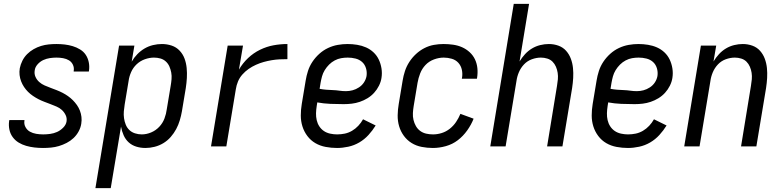

<svg xmlns="http://www.w3.org/2000/svg" viewBox="-20 -755 4040 990"><path d="M202 8Q180 8 158 5.5Q136 3 115 -3Q94 -9 76 -20Q58 -31 45.5 -48Q33 -65 28.5 -86.5Q24 -108 27 -130L28 -136H106V-133Q103 -115 111.5 -99.5Q120 -84 134.5 -76Q149 -68 166.5 -65Q184 -62 203 -62Q220 -62 238.5 -64.5Q257 -67 274 -74.5Q291 -82 305.5 -96.5Q320 -111 323 -128Q326 -146 318.5 -161.5Q311 -177 299 -188Q287 -199 271.5 -205.5Q256 -212 240.5 -218Q225 -224 209 -230Q193 -236 178.5 -243.5Q164 -251 150 -260.5Q136 -270 124.5 -281.5Q113 -293 104 -306.5Q95 -320 89 -335.5Q83 -351 81 -368Q79 -385 82 -403Q86 -423 95.5 -442Q105 -461 120 -476Q135 -491 153.5 -501.5Q172 -512 191.5 -518Q211 -524 231 -526Q251 -528 271 -528Q293 -528 314 -525.5Q335 -523 355 -517Q375 -511 393 -500Q411 -489 422 -472.5Q433 -456 437.5 -435Q442 -414 439 -392L438 -386H360V-389Q363 -406 356 -421Q349 -436 335.5 -444Q322 -452 305.5 -455Q289 -458 271 -458Q255 -458 237.5 -455.5Q220 -453 203.5 -445.5Q187 -438 174 -423.5Q161 -409 159 -392Q156 -374 163 -358.5Q170 -343 182.5 -332Q195 -321 210 -314.5Q225 -308 241 -302Q257 -296 272.5 -290Q288 -284 302.5 -276.5Q317 -269 330.5 -259.5Q344 -250 355.5 -238.5Q367 -227 376.5 -213.5Q386 -200 392 -184.5Q398 -169 400 -152Q402 -135 399 -117Q396 -97 385.5 -77.5Q375 -58 359 -43Q343 -28 323.5 -18Q304 -8 284 -2Q264 4 243 6Q222 8 202 8Z M472 215 594 -520H673L659 -437Q671 -458 688 -475.5Q705 -493 725.5 -505Q746 -517 769 -522.5Q792 -528 815 -528Q841 -528 865 -520Q889 -512 906 -494Q923 -476 931.5 -453Q940 -430 942.5 -404.5Q945 -379 943.5 -353Q942 -327 938 -301L918 -181Q914 -158 907 -134.5Q900 -111 888.5 -89.5Q877 -68 860.5 -49Q844 -30 822.5 -17Q801 -4 777 2Q753 8 730 8Q705 8 682.5 1Q660 -6 643.5 -21Q627 -36 617.5 -57.5Q608 -79 604 -102L551 215ZM711 -62Q735 -62 759 -72Q783 -82 801 -101Q819 -120 828 -144Q837 -168 840 -192L860 -312Q863 -329 864.5 -346.5Q866 -364 863 -380.5Q860 -397 853.5 -412Q847 -427 835 -438Q823 -449 807 -453.5Q791 -458 774 -458Q751 -458 727 -449.5Q703 -441 684.5 -423.5Q666 -406 656 -383Q646 -360 643 -337L623 -217Q620 -199 618.5 -181Q617 -163 619.5 -145.5Q622 -128 628.5 -112Q635 -96 647 -84.5Q659 -73 676 -67.5Q693 -62 711 -62Z M1068 0 1154 -520H1233L1212 -396Q1231 -429 1259 -455.5Q1287 -482 1321 -498.5Q1355 -515 1390.5 -521.5Q1426 -528 1462 -528V-450Q1441 -450 1421 -449Q1401 -448 1380.5 -444.5Q1360 -441 1340 -435.5Q1320 -430 1300 -421Q1280 -412 1262 -399.5Q1244 -387 1229.5 -370.5Q1215 -354 1207 -334.5Q1199 -315 1196 -295L1147 0Z M1718 8Q1688 8 1659 2.5Q1630 -3 1606 -17Q1582 -31 1565 -53.5Q1548 -76 1539.5 -103Q1531 -130 1531 -159.5Q1531 -189 1536 -219L1556 -339Q1560 -364 1568 -389Q1576 -414 1591 -436.5Q1606 -459 1626.5 -477.5Q1647 -496 1671.5 -507.5Q1696 -519 1721.5 -523.5Q1747 -528 1772 -528Q1797 -528 1821.5 -524Q1846 -520 1867.5 -510.5Q1889 -501 1906 -485Q1923 -469 1933 -448Q1943 -427 1947 -402.5Q1951 -378 1947 -353Q1944 -333 1934 -313Q1924 -293 1909 -276.5Q1894 -260 1875 -248.5Q1856 -237 1835.5 -230Q1815 -223 1794 -220.5Q1773 -218 1752 -218Q1718 -218 1683 -219.5Q1648 -221 1616 -227L1613 -208Q1610 -189 1609.5 -171Q1609 -153 1613 -135.5Q1617 -118 1626.5 -103.5Q1636 -89 1650 -79.5Q1664 -70 1682 -66Q1700 -62 1718 -62Q1738 -62 1757.5 -66Q1777 -70 1795 -80.5Q1813 -91 1827.5 -106.5Q1842 -122 1852 -140L1917 -108Q1901 -82 1880 -59Q1859 -36 1832.5 -20.5Q1806 -5 1776 1.5Q1746 8 1718 8ZM1764 -285Q1781 -285 1798 -289.5Q1815 -294 1831 -304.5Q1847 -315 1857 -330.5Q1867 -346 1870 -363Q1873 -384 1867 -403.5Q1861 -423 1847 -435.5Q1833 -448 1813.5 -453Q1794 -458 1773 -458Q1756 -458 1739 -455Q1722 -452 1706 -443.5Q1690 -435 1677 -422Q1664 -409 1654.5 -393.5Q1645 -378 1640.5 -361.5Q1636 -345 1633 -328L1628 -297Q1643 -294 1660.5 -292.5Q1678 -291 1695.5 -290.5Q1713 -290 1729.5 -287.5Q1746 -285 1764 -285Z M2212 8Q2183 8 2154.5 2.5Q2126 -3 2102.5 -17.5Q2079 -32 2062.5 -54.5Q2046 -77 2038 -104Q2030 -131 2030.5 -160.5Q2031 -190 2036 -219L2056 -339Q2060 -364 2068 -388.5Q2076 -413 2090.5 -435.5Q2105 -458 2125 -476.5Q2145 -495 2168.5 -507Q2192 -519 2217 -523.5Q2242 -528 2267 -528Q2292 -528 2316.5 -524.5Q2341 -521 2362.5 -511.5Q2384 -502 2401.5 -486Q2419 -470 2429 -449Q2439 -428 2441.5 -403.5Q2444 -379 2440 -354L2439 -349H2361L2362 -352Q2366 -374 2361.5 -395Q2357 -416 2343.5 -431Q2330 -446 2309.5 -452Q2289 -458 2268 -458Q2243 -458 2217.5 -448.5Q2192 -439 2174 -420Q2156 -401 2146.5 -376.5Q2137 -352 2133 -328L2113 -208Q2110 -190 2109 -172Q2108 -154 2112 -137Q2116 -120 2124.5 -105Q2133 -90 2146.5 -80Q2160 -70 2177 -66Q2194 -62 2213 -62Q2235 -62 2257.5 -69Q2280 -76 2299 -91Q2318 -106 2331.5 -126Q2345 -146 2354 -168L2422 -143Q2410 -112 2389 -82.5Q2368 -53 2340.5 -32Q2313 -11 2279 -1.5Q2245 8 2212 8Z M2508 0 2629 -735H2708L2659 -438Q2671 -458 2687 -475.5Q2703 -493 2723 -505Q2743 -517 2765.5 -522.5Q2788 -528 2810 -528Q2836 -528 2859.5 -519.5Q2883 -511 2899 -493Q2915 -475 2923.5 -452Q2932 -429 2934.5 -404Q2937 -379 2935.5 -353Q2934 -327 2930 -301L2880 0H2801L2852 -312Q2855 -329 2856.5 -346Q2858 -363 2855.5 -379.5Q2853 -396 2846.5 -411Q2840 -426 2829 -437Q2818 -448 2802 -453Q2786 -458 2769 -458Q2746 -458 2722.5 -449.5Q2699 -441 2682 -423Q2665 -405 2655.5 -382.5Q2646 -360 2643 -337L2587 0Z M3218 8Q3188 8 3159 2.5Q3130 -3 3106 -17Q3082 -31 3065 -53.5Q3048 -76 3039.5 -103Q3031 -130 3031 -159.5Q3031 -189 3036 -219L3056 -339Q3060 -364 3068 -389Q3076 -414 3091 -436.5Q3106 -459 3126.5 -477.5Q3147 -496 3171.5 -507.5Q3196 -519 3221.5 -523.5Q3247 -528 3272 -528Q3297 -528 3321.5 -524Q3346 -520 3367.5 -510.5Q3389 -501 3406 -485Q3423 -469 3433 -448Q3443 -427 3447 -402.5Q3451 -378 3447 -353Q3444 -333 3434 -313Q3424 -293 3409 -276.5Q3394 -260 3375 -248.5Q3356 -237 3335.5 -230Q3315 -223 3294 -220.5Q3273 -218 3252 -218Q3218 -218 3183 -219.5Q3148 -221 3116 -227L3113 -208Q3110 -189 3109.5 -171Q3109 -153 3113 -135.5Q3117 -118 3126.5 -103.5Q3136 -89 3150 -79.5Q3164 -70 3182 -66Q3200 -62 3218 -62Q3238 -62 3257.5 -66Q3277 -70 3295 -80.5Q3313 -91 3327.5 -106.5Q3342 -122 3352 -140L3417 -108Q3401 -82 3380 -59Q3359 -36 3332.5 -20.5Q3306 -5 3276 1.5Q3246 8 3218 8ZM3264 -285Q3281 -285 3298 -289.5Q3315 -294 3331 -304.5Q3347 -315 3357 -330.5Q3367 -346 3370 -363Q3373 -384 3367 -403.5Q3361 -423 3347 -435.5Q3333 -448 3313.5 -453Q3294 -458 3273 -458Q3256 -458 3239 -455Q3222 -452 3206 -443.5Q3190 -435 3177 -422Q3164 -409 3154.5 -393.5Q3145 -378 3140.5 -361.5Q3136 -345 3133 -328L3128 -297Q3143 -294 3160.5 -292.5Q3178 -291 3195.5 -290.5Q3213 -290 3229.5 -287.5Q3246 -285 3264 -285Z M3508 0 3594 -520H3673L3659 -438Q3671 -458 3687 -475.5Q3703 -493 3723 -505Q3743 -517 3765.5 -522.5Q3788 -528 3810 -528Q3836 -528 3859.5 -519.5Q3883 -511 3899 -493Q3915 -475 3923.5 -452Q3932 -429 3934.5 -404Q3937 -379 3935.5 -353Q3934 -327 3930 -301L3880 0H3801L3852 -312Q3855 -329 3856.5 -346Q3858 -363 3855.5 -379.5Q3853 -396 3846.5 -411Q3840 -426 3829 -437Q3818 -448 3802 -453Q3786 -458 3769 -458Q3746 -458 3722.5 -449.5Q3699 -441 3682 -423Q3665 -405 3655.5 -382.5Q3646 -360 3643 -337L3587 0Z"/></svg>

Font: Iosevka Algr
Style: Italic
Weight: 400
Italic angle: -9°
Monospace: yes
Designer: Belleve Invis
Foundry: Belleve Invis
Version: Version 26.0.2; ttfautohint (v1.8.3)